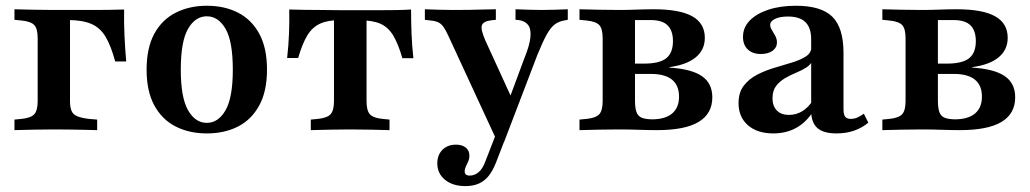

<svg xmlns="http://www.w3.org/2000/svg" viewBox="-20 -448 3546 661"><path d="M109.7 -208.1V-316.1Q109.7 -349.2 98 -361.7Q86.3 -374.2 54 -377.4L29.8 -379.8V-416.1Q63.7 -415.3 95.2 -414.5Q126.6 -413.7 165.3 -413.7L221 -407.3V-208.1ZM165.3 -379V-413.7H212.9H304Q329.8 -413.7 355.6 -414.1Q381.5 -414.5 407.3 -415.3Q406.5 -371 408.5 -326.6Q410.5 -282.3 414.5 -236.3H376.6Q362.1 -290.3 343.5 -321.4Q325 -352.4 294.4 -365.7Q263.7 -379 212.9 -379ZM165.3 -2.4Q126.6 -2.4 95.2 -1.6Q63.7 -0.8 29.8 0V-36.3L54 -38.7Q86.3 -41.9 98 -54.8Q109.7 -67.7 109.7 -100V-208.1H221V-100Q221 -78.2 226.6 -65.7Q232.3 -53.2 246.4 -47.6Q260.5 -41.9 285.5 -38.7L314.5 -36.3V0Q289.5 -0.8 266.1 -1.2Q242.7 -1.6 218.1 -2Q193.5 -2.4 165.3 -2.4Z M691.9 11.3Q631.5 11.3 584.7 -12.5Q537.9 -36.3 511.3 -85.1Q484.7 -133.9 484.7 -208.1Q484.7 -283.1 511.3 -331.9Q537.9 -380.6 585.1 -404.4Q632.3 -428.2 691.9 -428.2Q753.2 -428.2 799.6 -404.4Q846 -380.6 872.6 -331.9Q899.2 -283.1 899.2 -208.1Q899.2 -133.9 872.6 -85.1Q846 -36.3 799.6 -12.5Q753.2 11.3 691.9 11.3ZM691.9 -25Q731.5 -25 756.5 -68.5Q781.5 -112.1 781.5 -208.1Q781.5 -305.6 756.5 -348.8Q731.5 -391.9 691.9 -391.9Q652.4 -391.9 627.4 -348.8Q602.4 -305.6 602.4 -208.1Q602.4 -112.1 627.4 -68.5Q652.4 -25 691.9 -25Z M1185.5 -2.4Q1147.6 -2.4 1116.1 -1.6Q1084.7 -0.8 1050 0V-36.3L1074.2 -38.7Q1106.5 -41.9 1118.1 -54.8Q1129.8 -67.7 1129.8 -100V-208.1H1241.9V-100Q1241.9 -67.7 1253.2 -54.8Q1264.5 -41.9 1296.8 -38.7L1321 -36.3V0Q1287.1 -0.8 1255.6 -1.6Q1224.2 -2.4 1185.5 -2.4ZM1154 -379Q1109.7 -379 1082.7 -366.9Q1055.6 -354.8 1038.3 -326.6Q1021 -298.4 1006.5 -248.4H968.5Q973.4 -291.1 975 -332.7Q976.6 -374.2 975.8 -415.3Q1001.6 -414.5 1027.8 -414.1Q1054 -413.7 1079.8 -413.7L1154 -412.9H1217.7H1291.9Q1317.7 -412.9 1344 -413.3Q1370.2 -413.7 1395.2 -415.3Q1395.2 -373.4 1396.8 -331.9Q1398.4 -290.3 1403.2 -247.6H1365.3Q1350.8 -297.6 1333.5 -326.2Q1316.1 -354.8 1289.1 -366.5Q1262.1 -378.2 1217.7 -378.2ZM1129.8 -208.1V-388.7H1241.9V-208.1Z M1692.7 41.1 1523.4 -325Q1514.5 -344.4 1506.9 -355.2Q1499.2 -366.1 1489.1 -371Q1479 -375.8 1462.9 -377.4L1442.7 -379.8V-416.1Q1462.9 -415.3 1489.5 -414.5Q1516.1 -413.7 1539.5 -413.7H1541.1H1543.5Q1569.4 -413.7 1596.4 -414.1Q1623.4 -414.5 1647.2 -415.3Q1671 -416.1 1687.1 -416.1V-379.8L1671.8 -378.2Q1644.4 -375 1639.1 -361.3Q1633.9 -347.6 1650.8 -308.9L1746.8 -99.2L1727.4 -91.9L1784.7 -246Q1803.2 -291.1 1806 -319.4Q1808.9 -347.6 1798.4 -361.7Q1787.9 -375.8 1765.3 -379L1754.8 -379.8V-416.1Q1779 -415.3 1801.2 -414.5Q1823.4 -413.7 1845.2 -413.7Q1869.4 -413.7 1891.9 -414.5Q1914.5 -415.3 1934.7 -416.1V-379.8L1921.8 -377.4Q1903.2 -374.2 1889.1 -363.3Q1875 -352.4 1861.7 -328.2Q1848.4 -304 1830.6 -260.5L1715.3 41.1ZM1582.3 192.7Q1538.7 192.7 1512.1 171Q1485.5 149.2 1485.5 114.5Q1485.5 85.5 1503.2 67.7Q1521 50 1550 50Q1571 50 1583.5 60.1Q1596 70.2 1596 87.9Q1596 98.4 1591.9 107.7Q1587.9 116.9 1583.9 125Q1579.8 133.1 1579.8 141.9Q1579.8 156.5 1596.8 156.5Q1614.5 156.5 1628.2 144.4Q1641.9 132.3 1650.8 108.1L1696.8 -10.5L1729.8 2.4L1687.1 112.9Q1676.6 139.5 1662.5 157.3Q1648.4 175 1628.6 183.9Q1608.9 192.7 1582.3 192.7Z M2110.5 -2.4Q2072.6 -2.4 2041.1 -1.6Q2009.7 -0.8 1975 0V-36.3L1999.2 -38.7Q2031.5 -41.9 2043.1 -54.8Q2054.8 -67.7 2054.8 -100V-316.1Q2054.8 -349.2 2043.1 -361.7Q2031.5 -374.2 1999.2 -377.4L1975 -379.8V-416.1Q2008.9 -415.3 2040.3 -414.5Q2071.8 -413.7 2110.5 -413.7Q2141.1 -413.7 2171.4 -414.9Q2201.6 -416.1 2230.6 -416.1Q2320.2 -416.1 2363.3 -391.9Q2406.5 -367.7 2406.5 -317.7Q2406.5 -276.6 2375.4 -250.8Q2344.4 -225 2284.7 -216.9V-215.3Q2360.5 -210.5 2396.4 -185.9Q2432.3 -161.3 2432.3 -112.9Q2432.3 -56.5 2385.1 -28.2Q2337.9 0 2241.9 0Q2214.5 0 2179 -1.2Q2143.5 -2.4 2111.3 -2.4ZM2166.1 -102.4Q2166.1 -75.8 2171.4 -61.7Q2176.6 -47.6 2190.3 -42.3Q2204 -37.1 2229 -37.1H2223.4Q2270.2 -37.1 2294 -57.3Q2317.7 -77.4 2317.7 -115.3Q2317.7 -154 2293.5 -173.8Q2269.4 -193.5 2221 -193.5H2139.5V-229H2196.8Q2250.8 -229 2273.8 -247.6Q2296.8 -266.1 2296.8 -306.5Q2296.8 -342.7 2278.2 -360.9Q2259.7 -379 2219.4 -379H2159.7L2166.1 -383.9Z M2772.6 -208.1V-312.9Q2772.6 -352.4 2752.8 -371.8Q2733.1 -391.1 2692.7 -391.1Q2665.3 -391.1 2648.4 -383.1Q2631.5 -375 2631.5 -362.1Q2631.5 -354 2637.5 -344.4Q2643.5 -334.7 2649.2 -324.2Q2654.8 -313.7 2654.8 -301.6Q2654.8 -283.9 2639.5 -273Q2624.2 -262.1 2599.2 -262.1Q2571 -262.1 2554.4 -277.8Q2537.9 -293.5 2537.9 -321Q2537.9 -353.2 2560.9 -377Q2583.9 -400.8 2625 -414.5Q2666.1 -428.2 2720.2 -428.2Q2807.3 -428.2 2845.6 -390.3Q2883.9 -352.4 2883.9 -266.1V-208.1ZM2642.7 11.3Q2587.1 11.3 2554.8 -16.9Q2522.6 -45.2 2522.6 -92.7Q2522.6 -129.8 2540.7 -153.2Q2558.9 -176.6 2587.1 -191.1Q2615.3 -205.6 2647.2 -214.9Q2679 -224.2 2707.7 -233.1Q2736.3 -241.9 2754.8 -254Q2773.4 -266.1 2773.4 -286.3L2777.4 -240.3Q2771.8 -225.8 2756 -215.7Q2740.3 -205.6 2720.6 -197.6Q2700.8 -189.5 2682.3 -178.6Q2663.7 -167.7 2651.6 -151.6Q2639.5 -135.5 2639.5 -109.7Q2639.5 -83.1 2654.4 -67.7Q2669.4 -52.4 2696 -52.4Q2721 -52.4 2742.3 -65.3Q2763.7 -78.2 2779.8 -104.8L2780.6 -66.1Q2755.6 -26.6 2721 -7.7Q2686.3 11.3 2642.7 11.3ZM2883.9 -73.4Q2883.9 -54 2889.5 -46.4Q2895.2 -38.7 2908.9 -38.7Q2921 -38.7 2931.9 -43.5Q2942.7 -48.4 2954 -56.5L2969.4 -25.8Q2948.4 -8.1 2921 1.6Q2893.5 11.3 2859.7 11.3Q2814.5 11.3 2793.5 -7.7Q2772.6 -26.6 2772.6 -66.9V-208.1H2883.9Z M3153.2 -2.4Q3115.3 -2.4 3083.9 -1.6Q3052.4 -0.8 3017.7 0V-36.3L3041.9 -38.7Q3074.2 -41.9 3085.9 -54.8Q3097.6 -67.7 3097.6 -100V-316.1Q3097.6 -349.2 3085.9 -361.7Q3074.2 -374.2 3041.9 -377.4L3017.7 -379.8V-416.1Q3051.6 -415.3 3083.1 -414.5Q3114.5 -413.7 3153.2 -413.7Q3183.9 -413.7 3214.1 -414.9Q3244.4 -416.1 3273.4 -416.1Q3362.9 -416.1 3406 -391.9Q3449.2 -367.7 3449.2 -317.7Q3449.2 -276.6 3418.1 -250.8Q3387.1 -225 3327.4 -216.9V-215.3Q3403.2 -210.5 3439.1 -185.9Q3475 -161.3 3475 -112.9Q3475 -56.5 3427.8 -28.2Q3380.6 0 3284.7 0Q3257.3 0 3221.8 -1.2Q3186.3 -2.4 3154 -2.4ZM3208.9 -102.4Q3208.9 -75.8 3214.1 -61.7Q3219.4 -47.6 3233.1 -42.3Q3246.8 -37.1 3271.8 -37.1H3266.1Q3312.9 -37.1 3336.7 -57.3Q3360.5 -77.4 3360.5 -115.3Q3360.5 -154 3336.3 -173.8Q3312.1 -193.5 3263.7 -193.5H3182.3V-229H3239.5Q3293.5 -229 3316.5 -247.6Q3339.5 -266.1 3339.5 -306.5Q3339.5 -342.7 3321 -360.9Q3302.4 -379 3262.1 -379H3202.4L3208.9 -383.9Z"/></svg>

Font: Playfair 9pt
Style: Bold
Weight: 700
Designer: Claus Eggers Sørensen
Foundry: Claus Eggers Sørensen
Version: Version 2.203